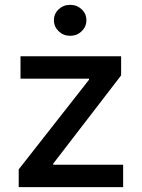

<svg xmlns="http://www.w3.org/2000/svg" viewBox="-20 -771 584 791"><path d="M57.1 0V-73.2L346.7 -442.4V-446.8H64.5V-539.1H479V-460.4L199.2 -96.7V-92.3H487.3V0ZM269 -623.5Q241.2 -623.5 221.7 -642.3Q202.1 -661.1 202.1 -687.5Q202.1 -714.4 221.7 -732.7Q241.2 -751 269 -751Q296.9 -751 316.4 -732.7Q335.9 -714.4 335.9 -687.5Q335.9 -661.1 316.4 -642.3Q296.9 -623.5 269 -623.5Z"/></svg>

Font: Inter 18pt Medium
Style: Regular
Weight: 500
Designer: Rasmus Andersson
Foundry: rsms
Version: Version 4.001;git-66647c0bb